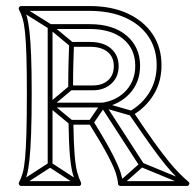

<svg xmlns="http://www.w3.org/2000/svg" viewBox="-20 -608 647 636"><path d="M138 -62H154V-260Q154 -260 154 -260Q154 -260 154 -260V-520Q154 -523 148.5 -517.5Q143 -512 146 -512H277Q277 -512 277 -512Q277 -512 277 -512Q348 -512 388 -479Q428 -446 428 -390Q428 -390 428 -390Q428 -390 428 -390Q428 -342 398.5 -309Q369 -276 320 -268Q319 -268 320 -268Q321 -268 321 -268H146V-252H321Q321 -252 321.5 -252Q322 -252 322 -252Q377 -262 410.5 -299Q444 -336 444 -390Q444 -390 444 -390Q444 -390 444 -390Q444 -452 399.5 -490Q355 -528 277 -528Q277 -528 277 -528Q277 -528 277 -528H146Q143 -528 140.5 -525.5Q138 -523 138 -520V-260Q138 -260 138 -260Q138 -260 138 -260ZM328 -264 314 -256 442 -58 456 -66ZM237 7 245 -7 150 -69Q149 -70 146.5 -70Q144 -70 142 -69L46 -7L54 7L150 -55Q152 -57 146 -57Q140 -57 142 -55ZM596 7 602 -7 452 -69Q450 -71 448 -70.5Q446 -70 444 -68L374 -6L384 6L454 -56Q456 -58 450 -57Q444 -56 446 -55ZM54 -587 46 -573 142 -513Q142 -513 141.5 -513.5Q141 -514 141 -514L212 -455L222 -467L151 -526Q151 -526 151 -526.5Q151 -527 150 -527ZM219 -311 209 -323 141 -266Q138 -264 138 -260Q138 -256 141 -254L210 -197L220 -209L151 -266Q148 -268 148 -260Q148 -252 151 -254ZM275 -208 289 -198 328 -255Q330 -257 323 -255Q316 -253 319 -252L413 -225L417 -241L323 -268Q321 -269 318.5 -268Q316 -267 314 -265ZM50 8H241Q246 8 248 4Q250 0 248 -4Q241 -18 235.5 -38.5Q230 -59 227 -97.5Q224 -136 223 -203L215 -195H282L275 -199Q318 -130 338 -91.5Q358 -53 364 -33.5Q370 -14 371 1Q371 4 373.5 6Q376 8 379 8H599Q604 8 606.5 3Q609 -2 604 -6Q589 -19 574.5 -33.5Q560 -48 540.5 -71.5Q521 -95 492.5 -134.5Q464 -174 422 -237L419 -226Q463 -252 489 -294.5Q515 -337 515 -392Q515 -450 486 -494Q457 -538 403.5 -563Q350 -588 276 -588H50Q46 -588 43.5 -584.5Q41 -581 43 -576Q50 -563 55 -546Q60 -529 63 -500Q66 -471 67.5 -422.5Q69 -374 69 -299Q69 -218 67.5 -166.5Q66 -115 63 -83.5Q60 -52 55 -34.5Q50 -17 43 -4Q41 0 43.5 4Q46 8 50 8ZM278 -453Q316 -453 336.5 -436Q357 -419 357 -389Q357 -359 338 -342Q319 -325 288 -325H214L222 -317Q222 -364 223 -399.5Q224 -435 225 -461L217 -453ZM50 -8 57 4Q64 -10 69 -28Q74 -46 77.5 -78Q81 -110 83 -163Q85 -216 85 -299Q85 -376 83 -425.5Q81 -475 77.5 -505Q74 -535 69 -553Q64 -571 57 -584L50 -572H276Q345 -572 395 -549.5Q445 -527 472 -486.5Q499 -446 499 -392Q499 -342 475.5 -303Q452 -264 411 -240Q408 -239 407.5 -235Q407 -231 408 -229Q451 -166 480 -125.5Q509 -85 529 -61Q549 -37 564 -22Q579 -7 594 6L599 -8H379L387 -1Q386 -16 379.5 -36.5Q373 -57 353 -96.5Q333 -136 289 -207Q286 -211 282 -211H215Q212 -211 209.5 -208.5Q207 -206 207 -203Q208 -133 211.5 -93.5Q215 -54 221 -32.5Q227 -11 234 4L241 -8ZM278 -469H217Q214 -469 211.5 -467Q209 -465 209 -461Q208 -435 207 -399.5Q206 -364 206 -317Q206 -314 208.5 -311.5Q211 -309 214 -309H288Q325 -309 349 -331Q373 -353 373 -389Q373 -425 348 -447Q323 -469 278 -469Z"/></svg>

Font: Tilt Prism
Style: Regular
Weight: 400
Version: Version 1.000